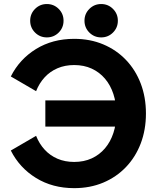

<svg xmlns="http://www.w3.org/2000/svg" viewBox="-20 -930 785 962"><path d="M607 -427V-295.7H351.1H207.2V-427H351.1ZM160.8 -473.2 34.2 -546.9Q77.9 -633.6 160.6 -684.5Q243.3 -735.4 351.7 -735.4Q431.2 -735.4 497 -707.8Q562.8 -680.2 610.9 -630Q659 -579.8 685.1 -511.4Q711.2 -443.1 711.2 -361.3Q711.2 -279.6 685.1 -211.2Q659 -142.9 610.9 -92.7Q562.8 -42.5 497 -14.9Q431.2 12.7 351.7 12.7Q243.3 12.7 160.6 -38.2Q77.9 -89.1 34.2 -175.8L160.8 -249.4Q176.7 -209.6 203.8 -180.1Q230.9 -150.6 268.3 -134.6Q305.8 -118.6 351.7 -118.6Q400.5 -118.6 439.5 -136.5Q478.4 -154.4 506.1 -187Q533.7 -219.5 548.2 -263.9Q562.8 -308.2 562.8 -361.3Q562.8 -414.5 548.2 -458.8Q533.7 -503.1 506.1 -535.7Q478.4 -568.3 439.5 -586.2Q400.5 -604.1 351.7 -604.1Q305.8 -604.1 268.3 -588.1Q230.9 -572.1 203.8 -542.7Q176.7 -513.3 160.8 -473.2ZM403.3 -826.2Q403.3 -791.3 427.7 -766.9Q452.1 -742.6 486.9 -742.6Q521.8 -742.6 546.1 -766.9Q570.5 -791.3 570.5 -826.2Q570.5 -861 546.1 -885.4Q521.8 -909.8 486.9 -909.8Q452.1 -909.8 427.7 -885.4Q403.3 -861 403.3 -826.2ZM131.2 -826.2Q131.2 -791.3 155.6 -766.9Q180 -742.6 214.8 -742.6Q249.7 -742.6 274.1 -766.9Q298.4 -791.3 298.4 -826.2Q298.4 -861 274.1 -885.4Q249.7 -909.8 214.8 -909.8Q180 -909.8 155.6 -885.4Q131.2 -861 131.2 -826.2Z"/></svg>

Font: Giphurs SC
Style: Regular
Weight: 400
Version: Version 0.920